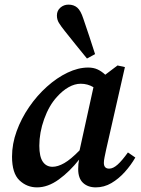

<svg xmlns="http://www.w3.org/2000/svg" viewBox="-20 -796 609 830"><path d="M150 -166Q150 -119 165 -97Q180 -75 207 -75Q230 -75 258 -91Q286 -107 324 -146L384 -419Q359 -434 329 -434Q303 -434 276.5 -419Q250 -404 226 -377Q192 -340 171 -281.5Q150 -223 150 -166ZM394 14Q360 14 339 -5.5Q318 -25 318 -65Q318 -89 322 -106Q281 -54 234 -20Q187 14 140 14Q96 14 64 -16.5Q32 -47 32 -119Q32 -174 52 -229Q72 -284 106 -333.5Q140 -383 183 -421.5Q226 -460 272 -482Q318 -504 361 -504Q384 -504 401.5 -496Q419 -488 435 -473L488 -513L520 -506L439 -150Q435 -131 432 -116.5Q429 -102 429 -92Q429 -67 452 -67Q469 -67 488.5 -84.5Q508 -102 533 -137L565 -115Q546 -82 519.5 -52.5Q493 -23 461.5 -4.5Q430 14 394 14ZM391 -562 356 -543Q331 -574 308 -602Q285 -630 260 -662Q244 -682 235 -696.5Q226 -711 226 -729Q226 -750 241 -763Q256 -776 276 -776Q299 -776 314 -763Q329 -750 340 -716Q354 -676 366 -639Q378 -602 391 -562Z"/></svg>

Font: Source Serif 4 SmText Semibold
Style: Italic
Weight: 600
Italic angle: -12°
Designer: Frank Grießhammer
Foundry: Adobe
Version: Version 4.005;hotconv 1.1.0;makeotfexe 2.6.0